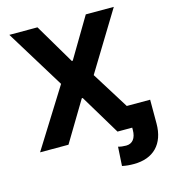

<svg xmlns="http://www.w3.org/2000/svg" viewBox="-133 -832 1014 1150"><g transform="rotate(-15 373.5 -257.0)"><path d="M207.4 -727.3H33L256.4 -363.6L28.8 0H204.9L354 -248.2H359.7L508.9 0H600.1V13.5C600.1 66.1 576.3 94.5 538 94.5C518.5 94.5 503.2 92.3 488.6 88.1L481.5 206C507.5 211.6 528.4 213.1 554.3 213.1C675.1 213.1 747.2 141 747.2 13.5V-133.9H602.3L458.8 -363.6L680.8 -727.3H507.1L359.7 -479.4H354Z"/></g></svg>

Font: Margiela Sans
Style: Bold
Weight: 700
Designer: Stefan Endress, Andreas Faust
Version: Version 1.100;FEAKit 1.0